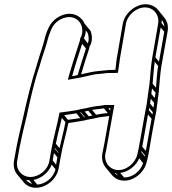

<svg xmlns="http://www.w3.org/2000/svg" viewBox="-20 -781 813 907"><path d="M727 -669 699 -507C692 -465 690 -422 686 -382L679 -334C677 -316 675 -301 673 -289L667 -258L636 -85C635 -79 633 -71 631 -61L628 -49C618 -10 576 26 534 22C495 19 468 -19 479 -61L482 -74L520 -285H476C452 -281 424 -279 400 -273C389 -270 377 -268 365 -266L344 -261C317 -256 291 -253 261 -249C251 -192 233 -133 223 -76L213 -20C206 21 165 55 124 55C83 55 54 21 61 -20L71 -76C72 -84 74 -94 77 -105C84 -144 95 -184 104 -224C122 -306 141 -394 167 -469C180 -517 197 -558 209 -607C223 -649 234 -673 267 -690C305 -709 337 -700 355 -678C369 -661 376 -626 359 -600L358 -591C339 -532 320 -475 303 -414L301 -404L311 -406C338 -411 362 -414 388 -421C409 -426 430 -431 450 -432L470 -434C486 -437 499 -436 516 -436L537 -437C541 -459 544 -489 547 -507L575 -669C582 -710 624 -746 665 -746C706 -746 734 -710 727 -669ZM303 -200C326 -203 350 -207 374 -211L395 -216C407 -218 420 -220 431 -223C450 -228 473 -230 496 -233C485 -176 477 -118 465 -63C458 -35 464 -8 479 10L508 45C520 60 538 70 559 72C610 77 660 35 672 -12L675 -24C677 -34 680 -43 681 -50C693 -118 704 -188 718 -254C720 -266 722 -281 724 -299L730 -347C734 -388 736 -431 743 -472L772 -634C776 -659 770 -681 756 -698L727 -734C714 -750 692 -761 668 -761C619 -761 569 -718 560 -669L532 -507C529 -492 528 -469 525 -451H519C502 -451 488 -450 471 -448L451 -446C421 -444 392 -436 363 -430C376 -472 388 -513 402 -554L403 -561C418 -584 416 -613 408 -635L379 -670C364 -706 317 -732 262 -704C223 -684 207 -652 194 -609C183 -561 166 -520 153 -471C128 -394 107 -307 89 -225C78 -176 65 -126 56 -76L46 -20C42 5 48 28 62 44L91 79C105 96 125 106 150 106C200 106 248 64 257 15L267 -41C276 -94 292 -145 303 -200ZM756 -631 731 -490 714 -510 739 -651ZM757 -655 743 -672C744 -677 744 -682 744 -687C751 -678 755 -667 757 -655ZM727 -469C721 -435 720 -400 717 -367L701 -385C704 -419 706 -455 711 -489ZM715 -343 711 -318 695 -337 698 -363ZM708 -295C707 -287 706 -279 705 -272L689 -292C690 -299 691 -307 692 -315ZM702 -251 700 -240 683 -261 685 -271ZM696 -220 669 -68 652 -88 679 -240ZM665 -47C665 -46 664 -44 664 -42L647 -63C647 -65 648 -66 648 -67ZM656 -10C644 27 606 59 566 57L548 36C587 31 623 2 638 -33ZM538 49C532 45 526 41 521 35C523 35 525 36 527 36ZM489 -247C471 -245 452 -243 434 -239L415 -262C432 -265 452 -266 471 -269ZM416 -235C410 -234 405 -233 399 -232L380 -254C386 -255 392 -257 397 -258ZM381 -228 378 -227 359 -250 362 -251ZM359 -223C340 -220 322 -218 301 -215L283 -237C302 -240 322 -242 341 -246ZM289 -204C282 -164 270 -122 261 -81L244 -102C251 -142 263 -182 272 -224ZM256 -61V-58L238 -79C238 -80 239 -81 239 -82ZM251 -38C249 -26 247 -15 245 -3L229 -23L235 -58ZM242 18C234 57 195 89 156 91L138 69C176 62 211 33 224 -3ZM132 88C120 84 110 78 103 69C108 70 113 70 118 70ZM395 -576 376 -600C382 -612 385 -624 385 -637L394 -626C400 -610 401 -591 395 -576ZM321 -422C335 -473 352 -524 368 -574L386 -552C372 -510 360 -469 347 -427C340 -426 333 -422 326 -422H325ZM492 -270H502L500 -259Z"/></svg>

Font: Blanket
Style: Ugh
Weight: 900
Foundry: Cannot Into Space Fonts
Version: Version 0.9